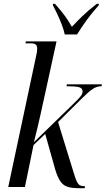

<svg xmlns="http://www.w3.org/2000/svg" viewBox="-20 -976 552 1002"><path d="M390 6Q354 6 331.5 -1.5Q309 -9 294.5 -30.5Q280 -52 268 -92L216 -277L155 -219L110 0H23L169 -686Q174 -704 174 -722Q174 -739 165.5 -744.5Q157 -750 138 -750H113L115 -760H275L221 -513Q207 -449 191 -376.5Q175 -304 157 -234L363 -434Q384 -454 397.5 -469.5Q411 -485 411 -498Q411 -517 390.5 -521.5Q370 -526 327 -526L329 -536H512L510 -526Q485 -526 463.5 -511.5Q442 -497 408 -463L283 -339L370 -57Q380 -26 389.5 -15Q399 -4 424 -4L422 6ZM318 -796Q313 -820 302 -848.5Q291 -877 278.5 -903.5Q266 -930 256 -948L257 -956H267Q299 -920 319 -892.5Q339 -865 355 -836Q378 -861 409.5 -891.5Q441 -922 485 -956H496L495 -948Q459 -908 431.5 -870Q404 -832 382 -796Z"/></svg>

Font: Noto Serif Display ExtraCondensed
Style: Italic
Weight: 400
Width: 2
Italic angle: -12°
Designer: Monotype Design Team
Foundry: Monotype Imaging Inc.
Version: Version 2.009